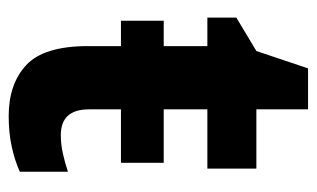

<svg xmlns="http://www.w3.org/2000/svg" viewBox="-160 -542 712 431"><g transform="rotate(90 195.5 -326.0)"><path d="M26 -242V-338H83V-436H19V-501L94 -546L133 -662H225V-546H358V-436H225V-338H345V-242H225V-170Q225 -107 283 -107Q303 -107 323.5 -111.5Q344 -116 365 -123V-15Q341 -4 309.5 3Q278 10 240 10Q168 10 125.5 -29.5Q83 -69 83 -168V-242Z"/></g></svg>

Font: Noto Sans SemiCondensed
Style: Bold
Weight: 700
Width: 4
Designer: Monotype Design Team
Foundry: Monotype Imaging Inc.
Version: Version 2.013; ttfautohint (v1.8.4.7-5d5b)